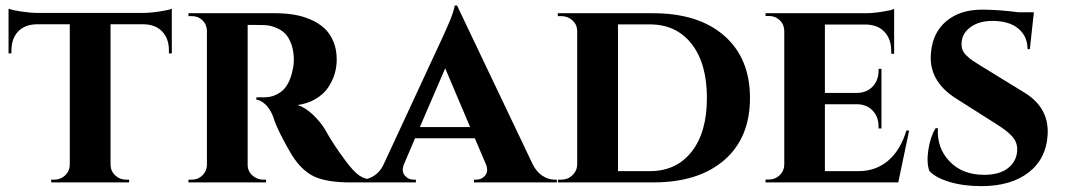

<svg xmlns="http://www.w3.org/2000/svg" viewBox="-20 -647 3778 681"><path d="M589.4 -616.2V-457.5H579.1V-466.8Q579.6 -509.8 555.4 -535.2Q531.2 -560.5 487.8 -561H372.1V-62Q372.6 -40 388.7 -24.9Q404.8 -9.8 427.2 -9.8H438V0H161.6V-9.8H172.4Q195.3 -9.8 211.2 -25.1Q227.1 -40.5 227.5 -63V-561H111.8Q68.4 -560.5 44.4 -535.4Q20.5 -510.3 20.5 -466.8V-457.5H10.3V-616.2Q23.9 -610.8 56.4 -606Q88.9 -601.1 115.2 -601.1H484.4Q511.7 -601.1 545.7 -606.2Q579.6 -611.3 589.4 -616.2Z M648.4 -600.1H956.1Q990.7 -600.1 1021.5 -595.2Q1052.2 -590.3 1080.8 -578.1Q1109.4 -565.9 1129.6 -547.6Q1149.9 -529.3 1162.1 -500.7Q1174.3 -472.2 1174.3 -436Q1174.3 -408.7 1166.3 -382.8Q1158.2 -356.9 1142.1 -334.2Q1126 -311.5 1098.4 -295.4Q1070.8 -279.3 1035.2 -274.4Q1062.5 -266.1 1089.1 -241Q1115.7 -215.8 1131.8 -189.5Q1161.1 -136.2 1204.6 -78.1Q1233.9 -38.1 1255.1 -23.9Q1276.4 -9.8 1307.1 -9.8V0H1223.1Q1140.6 0 1095.9 -20.3Q1051.3 -40.5 1016.1 -95.7Q997.1 -126.5 976.3 -167.7Q955.6 -209 949.2 -232.4Q937.5 -261.7 921.1 -276.9Q904.8 -292 889.2 -293.5V-301.8H914.6Q932.1 -301.8 946.3 -305.9Q960.4 -310.1 975.3 -320.3Q990.2 -330.6 1001.5 -351.1Q1012.7 -371.6 1018.6 -401.9Q1022.9 -420.4 1022 -443.8Q1020.5 -472.2 1012.2 -493.4Q1003.9 -514.6 992.7 -526.4Q981.4 -538.1 966.3 -545.4Q951.2 -552.7 939.7 -555.2Q928.2 -557.6 915.5 -558.1Q900.9 -558.6 881.3 -558.6Q861.8 -558.6 858.4 -558.6V-63Q858.4 -39.6 875.2 -24.7Q892.1 -9.8 913.1 -9.8H923.8V0H648.4V-9.8H660.6Q682.6 -9.8 698 -24.9Q713.4 -40 713.9 -62V-538.1Q713.4 -560.1 698.2 -575Q683.1 -589.8 661.1 -589.8H648.4Z M1601.1 -627.4 1868.7 -65.9Q1882.3 -37.6 1903.6 -23.7Q1924.8 -9.8 1947.3 -9.8H1955.1V0H1661.1V-9.8H1668.9Q1689 -9.8 1701.2 -25.1Q1713.4 -40.5 1703.1 -65.4L1664.1 -156.7H1452.1L1412.6 -64Q1403.3 -39.6 1415.5 -24.7Q1427.7 -9.8 1447.3 -9.8H1455.1V0H1255.4V-9.8H1263.2Q1284.2 -9.8 1305.4 -22.7Q1326.7 -35.6 1339.8 -62L1545.9 -506.3Q1546.9 -508.3 1553 -521.7Q1559.1 -535.2 1564.7 -547.9Q1570.3 -560.5 1576.9 -576.4Q1583.5 -592.3 1587.6 -606Q1591.8 -619.6 1592.8 -627.4ZM1469.2 -196.3H1647.5L1559.1 -404.8Z M1958.5 -600.1H2296.4Q2457.5 -600.1 2548.8 -520.3Q2640.1 -440.4 2640.1 -299.3Q2640.1 -158.2 2548.8 -79.1Q2457.5 0 2296.4 0H1959V-9.8H1971.2Q1994.1 -9.8 2010.5 -25.6Q2026.9 -41.5 2027.3 -64V-538.1Q2026.4 -560.5 2010 -575.2Q1993.7 -589.8 1970.2 -589.8H1958.5ZM2171.9 -560.5V-40H2284.7Q2378.9 -40 2433.1 -108.9Q2487.3 -177.7 2487.3 -299.3Q2487.3 -421.9 2433.1 -491.2Q2378.9 -560.5 2284.7 -560.5Z M3204.6 -184.1 3166 0H3163.6H2695.3V-10.3H2707.5Q2729.5 -10.3 2745.4 -25.4Q2761.2 -40.5 2761.7 -62.5V-538.1Q2761.2 -560.5 2745.6 -575.4Q2730 -590.3 2707.5 -590.3H2695.3V-600.1H3047.4Q3074.2 -600.1 3106.4 -605Q3138.7 -609.9 3151.4 -615.2V-456.1H3141.1V-465.3Q3141.1 -508.8 3116.9 -534.2Q3092.8 -559.6 3049.8 -560.1H2905.8V-317.4H3019.5Q3054.2 -317.9 3075.2 -340.1Q3096.2 -362.3 3096.2 -396.5V-402.8H3106.4V-191.4H3096.2V-198.2Q3096.2 -231.9 3075.7 -254.2Q3055.2 -276.4 3021 -277.3H2905.8V-40H3026.4Q3088.4 -40.5 3131.6 -78.4Q3174.8 -116.2 3194.8 -184.1Z M3455.6 -415.5 3613.8 -318.4Q3701.7 -264.6 3695.8 -168.5Q3690.9 -83.5 3628.2 -35.2Q3565.4 13.2 3460.9 13.2Q3397.5 13.2 3347.9 -1.7Q3298.3 -16.6 3276.4 -40.5Q3265.6 -69.8 3272.9 -116.7Q3280.3 -163.6 3298.8 -192.4H3306.6Q3302.2 -122.6 3348.1 -74.5Q3394 -26.4 3472.2 -26.9Q3528.3 -27.3 3558.1 -53Q3587.9 -78.6 3587.9 -117.7Q3587.9 -142.6 3570.8 -162.4Q3553.7 -182.1 3513.2 -207.5L3370.6 -297.9Q3271.5 -360.8 3282.2 -461.4Q3288.6 -532.2 3337.2 -572.5Q3385.7 -612.8 3462.9 -612.8Q3521 -612.8 3592.8 -603.5H3647L3632.8 -472.7H3624.5Q3624.5 -518.6 3591.8 -545.7Q3559.1 -572.8 3500 -572.8Q3452.6 -572.8 3422.6 -551Q3392.6 -529.3 3390.6 -495.1Q3389.6 -481.9 3393.8 -470.7Q3397.9 -459.5 3408.4 -449.5Q3418.9 -439.5 3428.5 -432.9Q3438 -426.3 3455.6 -415.5Z"/></svg>

Font: Cinzel Bold
Style: Regular
Weight: 700
Designer: Natanael Gama
Version: Version 1.001;PS 001.001;hotconv 1.0.56;makeotf.lib2.0.21325